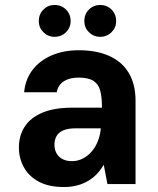

<svg xmlns="http://www.w3.org/2000/svg" viewBox="-20 -740 636 772"><path d="M237 12Q176 12 136 -9.5Q96 -31 76 -67.5Q56 -104 56 -147Q56 -195 79.5 -231Q103 -267 150.5 -287Q198 -307 269 -307H390Q390 -349 383 -375.5Q376 -402 355.5 -415Q335 -428 296 -428Q260 -428 237 -413.5Q214 -399 208 -369H77Q82 -421 110.5 -458.5Q139 -496 187 -517Q235 -538 297 -538Q369 -538 420.5 -514.5Q472 -491 498.5 -445.5Q525 -400 525 -335V0H412L397 -78Q386 -58 370.5 -41.5Q355 -25 335 -13Q315 -1 290.5 5.5Q266 12 237 12ZM269 -92Q292 -92 312 -102Q332 -112 347.5 -129.5Q363 -147 372.5 -170Q382 -193 385 -220V-224H284Q254 -224 235 -216Q216 -208 207.5 -193Q199 -178 199 -159Q199 -138 207.5 -123Q216 -108 232 -100Q248 -92 269 -92ZM199 -592Q173 -592 154.5 -610.5Q136 -629 136 -655Q136 -683 154.5 -701.5Q173 -720 199 -720Q227 -720 245.5 -701.5Q264 -683 264 -655Q264 -629 245.5 -610.5Q227 -592 199 -592ZM383 -592Q356 -592 337.5 -610.5Q319 -629 319 -655Q319 -683 337.5 -701.5Q356 -720 383 -720Q410 -720 428.5 -701.5Q447 -683 447 -655Q447 -629 428.5 -610.5Q410 -592 383 -592Z"/></svg>

Font: DM Sans 9pt
Style: Bold
Weight: 700
Version: Version 4.004;gftools[0.9.30]